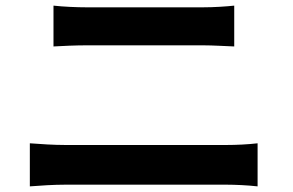

<svg xmlns="http://www.w3.org/2000/svg" viewBox="-20 -699 1040 682"><path d="M170 -679V-534C204 -536 250 -538 288 -538C343 -538 648 -538 701 -538C736 -538 783 -535 812 -534V-679C784 -676 741 -673 701 -673C646 -673 372 -673 287 -673C253 -673 206 -675 170 -679ZM86 -190V-37C123 -40 172 -43 211 -43C275 -43 723 -43 785 -43C815 -43 860 -41 895 -37V-190C861 -186 819 -184 785 -184C723 -184 275 -184 211 -184C172 -184 125 -187 86 -190Z"/></svg>

Font: Noto Sans Mono CJK TC
Style: Bold
Weight: 700
Designer: Ryoko NISHIZUKA 西塚涼子 (kana, bopomofo & ideographs); Paul D. Hunt (Latin, Greek & Cyrillic); Sandoll Communications 산돌커뮤니
Foundry: Adobe
Version: Version 2.004;hotconv 1.0.118;makeotfexe 2.5.65603